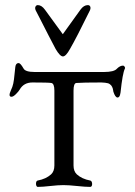

<svg xmlns="http://www.w3.org/2000/svg" viewBox="-20 -729 529 752"><path d="M156 -691 226 -595 295 -691Q308 -709 324 -709Q331 -709 333.5 -703Q336 -697 332 -688Q279 -580 254 -537Q238 -508 226.5 -508Q215 -508 198 -537Q189 -554 169.5 -591.5Q150 -629 135 -659L120 -688Q116 -697 119 -703Q122 -709 128 -709Q143 -709 156 -691ZM377 -406Q303 -406 279 -404Q268 -403 268 -374V-81Q268 -58 281 -46Q301 -28 333 -22Q338 -21 340 -14.5Q342 -8 340 -2.5Q338 3 333 3Q314 3 281.5 -0.5Q249 -4 228 -4Q208 -4 177 -0.5Q146 3 128 3Q124 3 122 -2.5Q120 -8 121.5 -14.5Q123 -21 128 -22Q160 -28 180 -46Q193 -58 193 -81V-374Q193 -402 181 -404Q169 -406 107 -406Q73 -406 57 -378Q53 -371 42.5 -360.5Q32 -350 25 -350Q11 -350 23 -376Q29 -388 32 -402Q35 -416 37 -439Q39 -462 40 -467Q42 -482 53 -482Q60 -482 72 -461Q79 -447 116 -447H387Q427 -447 438 -460Q450 -472 462 -472Q465 -472 468 -468Q471 -464 469 -460Q460 -442 452 -366Q451 -361 450 -357Q449 -353 446.5 -350Q444 -347 440 -347Q431 -348 424 -370Q424 -371 423 -376Q422 -381 421.5 -383Q421 -385 419 -389Q417 -393 415.5 -394.5Q414 -396 410.5 -399Q407 -402 402.5 -403Q398 -404 391.5 -405Q385 -406 377 -406Z"/></svg>

Font: EB Garamond
Style: SC
Weight: 400
Version: Version 000.010